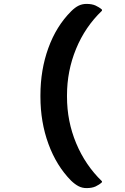

<svg xmlns="http://www.w3.org/2000/svg" viewBox="-20 -790 640 983"><path d="M344 -732Q364 -752 382.5 -761Q401 -770 423 -770Q451 -770 469.5 -761.5Q488 -753 502 -741V-735Q416 -653 369.5 -540Q323 -427 323 -302V-295Q323 -169 370 -56.5Q417 56 502 138V143Q488 156 469.5 164.5Q451 173 423 173Q401 173 382.5 163.5Q364 154 344 135Q269 59 228 -53Q187 -165 187 -295V-302Q187 -432 227.5 -544Q268 -656 344 -732Z"/></svg>

Font: Recursive Mn Csl St SmB
Style: Regular
Weight: 600
Monospace: yes
Version: Version 1.079;hotconv 1.0.112;makeotfexe 2.5.65598; ttfautoh